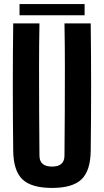

<svg xmlns="http://www.w3.org/2000/svg" viewBox="-20 -915 511 944"><path d="M236 9Q134 9 90 -33.5Q46 -76 45 -174Q41 -487 45 -800H174Q172 -696 172 -585.5Q172 -475 172.5 -364.5Q173 -254 174 -150Q174 -96 236 -96Q297 -96 297 -150Q298 -254 298.5 -364.5Q299 -475 299 -585.5Q299 -696 297 -800H426Q430 -487 426 -174Q425 -76 381 -33.5Q337 9 236 9ZM76 -840V-895H396V-840Z"/></svg>

Font: Big Shoulders Display ExtraBold
Style: Regular
Weight: 800
Designer: Patric King
Foundry: XO Type Co
Version: Version 1.000; ttfautohint (v1.8.2)